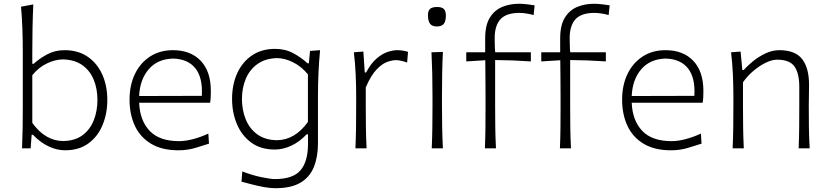

<svg xmlns="http://www.w3.org/2000/svg" viewBox="-20 -785 4386 1016"><path d="M324.2 10.3Q280.8 10.3 236.6 -10.7Q192.4 -31.7 154.3 -71.8H147.5L142.1 0H96.7Q99.1 -57.1 99.9 -110.1Q100.6 -163.1 100.6 -226.1V-507.8Q100.6 -573.2 98.4 -633.3Q96.2 -693.4 91.3 -749.5L156.2 -761.7Q153.3 -698.7 152.1 -636.5Q150.9 -574.2 150.9 -507.8V-447.3H158.2Q187 -474.1 228.5 -496.8Q270 -519.5 322.3 -519.5Q393.1 -519.5 443.6 -485.1Q494.1 -450.7 521 -391.1Q547.9 -331.5 547.9 -255.9Q547.9 -184.6 522.9 -123.8Q498 -63 448.2 -26.4Q398.4 10.3 324.2 10.3ZM314.5 -38.6Q378.4 -40 418.2 -70.6Q458 -101.1 476.8 -150.1Q495.6 -199.2 495.6 -255.9Q495.6 -315.4 475.8 -363.5Q456.1 -411.6 415.5 -440.4Q375 -469.2 312.5 -470.7Q272.5 -470.2 229 -449.7Q185.5 -429.2 150.9 -387.2V-134.8Q219.2 -39.6 314.5 -38.6Z M924.3 10.3Q836.9 10.3 779.3 -24.4Q721.7 -59.1 693.6 -119.6Q665.5 -180.2 665.5 -257.8Q665.5 -334 693.8 -393.1Q722.2 -452.1 773.9 -485.8Q825.7 -519.5 895.5 -519.5Q988.3 -519.5 1042 -463.4Q1095.7 -407.2 1095.7 -304.2Q1095.7 -286.1 1095 -271Q1094.2 -255.9 1091.8 -241.2H716.3Q720.2 -147.5 771.7 -92.8Q823.2 -38.1 927.7 -38.1Q960.4 -38.1 1001 -48.6Q1041.5 -59.1 1082.5 -78.1L1085.9 -24.9Q1056.2 -15.1 1013.9 -2.4Q971.7 10.3 924.3 10.3ZM1047.9 -277.8Q1053.7 -372.6 1014.6 -422.6Q975.6 -472.7 896.5 -475.1Q814 -473.1 767.1 -418.7Q720.2 -364.3 716.3 -276.9Z M1437 210.9Q1409.7 210.9 1376.2 204.8Q1342.8 198.7 1311.3 190.4Q1279.8 182.1 1257.8 176.3L1262.2 122.1Q1316.4 143.1 1364.7 152.8Q1413.1 162.6 1434.1 162.6Q1531.2 162.6 1570.6 115.7Q1609.9 68.8 1609.9 -23.9V-74.2H1602.5Q1565.4 -34.7 1521.7 -14.2Q1478 6.3 1434.6 6.3Q1359.4 6.3 1309.1 -30.8Q1258.8 -67.9 1233.4 -128.9Q1208 -189.9 1208 -261.7Q1208 -337.4 1235.1 -397.2Q1262.2 -457 1313.2 -491.7Q1364.3 -526.4 1436 -526.4Q1490.2 -526.4 1533.4 -502.7Q1576.7 -479 1606.9 -450.2H1614.3L1620.6 -515.6L1673.8 -519.5Q1668 -460 1665.3 -399.2Q1662.6 -338.4 1662.6 -281.2V-27.3Q1662.6 44.4 1641.1 98.1Q1619.6 151.9 1570.3 181.4Q1521 210.9 1437 210.9ZM1444.8 -43Q1540.5 -43.9 1609.4 -139.6V-391.6Q1574.7 -433.6 1531 -455.3Q1487.3 -477.1 1446.8 -477.5Q1384.3 -476.1 1342.8 -446.5Q1301.3 -417 1280.8 -368.4Q1260.3 -319.8 1260.3 -260.7Q1260.3 -204.1 1279.8 -154.8Q1299.3 -105.5 1340.1 -75Q1380.9 -44.4 1444.8 -43Z M1860.8 0Q1863.3 -57.1 1864 -110.1Q1864.7 -163.1 1864.7 -226.1V-277.3Q1864.7 -332.5 1862.1 -391.6Q1859.4 -450.7 1852.5 -508.3L1902.8 -512.2L1910.2 -401.4H1917Q1943.4 -450.2 1973.1 -475.6Q2002.9 -501 2031.5 -510.3Q2060.1 -519.5 2082 -519.5Q2097.7 -519.5 2111.8 -517.1Q2126 -514.6 2139.2 -510.7L2134.3 -454.1Q2119.6 -459.5 2104 -463.1Q2088.4 -466.8 2075.2 -466.8Q2056.6 -466.8 2030 -457.8Q2003.4 -448.7 1973.6 -418.2Q1943.8 -387.7 1915.5 -322.8V-224.6Q1915.5 -162.6 1916.3 -109.9Q1917 -57.1 1919.9 0Z M2264.6 0Q2267.1 -57.1 2267.8 -110.1Q2268.6 -163.1 2268.6 -226.1V-277.3Q2268.6 -342.3 2267.3 -396.7Q2266.1 -451.2 2263.2 -508.3L2323.7 -510.3Q2320.8 -452.6 2319.8 -397.7Q2318.8 -342.8 2318.8 -277.3V-226.1Q2318.8 -163.1 2319.8 -110.1Q2320.8 -57.1 2323.7 0ZM2291.5 -645Q2266.6 -645 2255.6 -659.4Q2244.6 -673.8 2244.6 -705.6Q2244.6 -728.5 2256.1 -738.3Q2267.6 -748 2293 -748Q2317.9 -748 2328.6 -737.5Q2339.4 -727.1 2339.4 -702.1Q2339.4 -672.9 2328.4 -658.9Q2317.4 -645 2291.5 -645Z M2545.9 0Q2548.3 -57.1 2548.8 -110.1Q2549.3 -163.1 2549.3 -226.1V-276.9Q2549.3 -319.8 2548.8 -366.2Q2548.3 -412.6 2547.9 -466.3L2447.3 -460V-508.3H2547.4V-583Q2547.4 -651.4 2571.8 -691.2Q2596.2 -731 2636.7 -748Q2677.2 -765.1 2726.1 -765.1Q2746.1 -765.1 2770 -762.2Q2793.9 -759.3 2809.1 -756.8L2803.7 -705.1Q2788.1 -710 2767.1 -713.4Q2746.1 -716.8 2728.5 -716.8Q2659.2 -716.8 2628.4 -683.3Q2597.7 -649.9 2597.7 -583Q2597.7 -563.5 2598.4 -540.8Q2599.1 -518.1 2600.6 -508.3H2789.1V-460Q2692.4 -466.8 2600.1 -467.3V-226.1Q2600.1 -163.1 2600.8 -110.1Q2601.6 -57.1 2604.5 0Z M2942.9 0Q2945.3 -57.1 2945.8 -110.1Q2946.3 -163.1 2946.3 -226.1V-276.9Q2946.3 -319.8 2945.8 -366.2Q2945.3 -412.6 2944.8 -466.3L2844.2 -460V-508.3H2944.3V-583Q2944.3 -651.4 2968.8 -691.2Q2993.2 -731 3033.7 -748Q3074.2 -765.1 3123 -765.1Q3143.1 -765.1 3167 -762.2Q3190.9 -759.3 3206.1 -756.8L3200.7 -705.1Q3185.1 -710 3164.1 -713.4Q3143.1 -716.8 3125.5 -716.8Q3056.2 -716.8 3025.4 -683.3Q2994.6 -649.9 2994.6 -583Q2994.6 -563.5 2995.4 -540.8Q2996.1 -518.1 2997.6 -508.3H3186V-460Q3089.4 -466.8 2997.1 -467.3V-226.1Q2997.1 -163.1 2997.8 -110.1Q2998.5 -57.1 3001.5 0Z M3530.8 10.3Q3443.4 10.3 3385.7 -24.4Q3328.1 -59.1 3300 -119.6Q3272 -180.2 3272 -257.8Q3272 -334 3300.3 -393.1Q3328.6 -452.1 3380.4 -485.8Q3432.1 -519.5 3502 -519.5Q3594.7 -519.5 3648.4 -463.4Q3702.1 -407.2 3702.1 -304.2Q3702.1 -286.1 3701.4 -271Q3700.7 -255.9 3698.2 -241.2H3322.8Q3326.7 -147.5 3378.2 -92.8Q3429.7 -38.1 3534.2 -38.1Q3566.9 -38.1 3607.4 -48.6Q3647.9 -59.1 3689 -78.1L3692.4 -24.9Q3662.6 -15.1 3620.4 -2.4Q3578.1 10.3 3530.8 10.3ZM3654.3 -277.8Q3660.2 -372.6 3621.1 -422.6Q3582 -472.7 3502.9 -475.1Q3420.4 -473.1 3373.5 -418.7Q3326.7 -364.3 3322.8 -276.9Z M3856.9 0Q3859.4 -57.1 3860.1 -110.1Q3860.8 -163.1 3860.8 -226.1V-277.3Q3860.8 -332.5 3858.2 -391.6Q3855.5 -450.7 3848.6 -508.3L3898.9 -512.2L3908.2 -414.6H3915.5Q3934.6 -436.5 3964.6 -460.9Q3994.6 -485.4 4030.8 -502.4Q4066.9 -519.5 4103.5 -519.5Q4188 -519.5 4224.6 -472.4Q4261.2 -425.3 4261.2 -336.9Q4261.2 -304.2 4260.5 -275.9Q4259.8 -247.6 4259.8 -226.1Q4259.8 -163.1 4260.5 -110.1Q4261.2 -57.1 4264.6 0H4206.1Q4208.5 -57.1 4209 -109.9Q4209.5 -162.6 4209.5 -224.6V-326.2Q4209.5 -397 4184.1 -433.1Q4158.7 -469.2 4092.3 -469.2Q4065.4 -469.2 4032.5 -453.4Q3999.5 -437.5 3967.5 -410.6Q3935.5 -383.8 3911.6 -349.6V-224.6Q3911.6 -162.6 3912.4 -109.9Q3913.1 -57.1 3916 0Z"/></svg>

Font: Pinar-DS2-FD Light
Style: Regular
Weight: 300
Designer: Amin Abedi
Version: Version 2.000